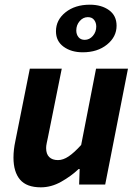

<svg xmlns="http://www.w3.org/2000/svg" viewBox="-20 -790 584 822"><path d="M154.8 12Q93.8 12 65.8 -21Q37.7 -54 37.7 -115.4Q37.7 -132.4 39.7 -150Q41.7 -167.6 45.7 -186L107.7 -496H244.4L185.5 -203.4Q182.5 -188.6 180 -177.2Q177.5 -165.8 177.5 -155.9Q177.5 -130.5 190.8 -117.6Q204 -104.6 228.3 -104.6Q250.5 -104.6 274.1 -120.6Q297.8 -136.6 327.5 -169.4L391.2 -496H527.9L430.4 0H318.8L321 -66.6H317Q283.8 -35.3 241.6 -11.7Q199.4 12 154.8 12ZM334.2 -566.1Q285.1 -566.1 252.4 -589.9Q219.6 -613.7 219.6 -656Q219.6 -704.6 260.5 -737.3Q301.4 -769.9 364.5 -769.9Q414.4 -769.9 446.8 -746.5Q479.1 -723.1 479.1 -680Q479.1 -632.2 438.2 -599.2Q397.4 -566.1 334.2 -566.1ZM342.8 -619.4Q362.9 -619.4 377.5 -636.3Q392.1 -653.3 392.1 -676.4Q392.1 -692.7 383.1 -704.6Q374.1 -716.6 355.9 -716.6Q335.8 -716.6 321.2 -699.7Q306.6 -682.8 306.6 -659.7Q306.6 -642.6 316 -631Q325.4 -619.4 342.8 -619.4Z"/></svg>

Font: Source Sans 3 VF
Style: Italic
Weight: 200
Italic angle: -11°
Designer: Paul D. Hunt
Foundry: Adobe Systems Incorporated
Version: Version 3.042;hotconv 1.0.118;makeotfexe 2.5.65603